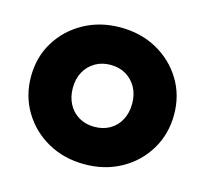

<svg xmlns="http://www.w3.org/2000/svg" viewBox="-80 -587 737 689"><g transform="rotate(15 288.0 -243.0)"><path d="M288 11Q212.5 11 152.2 -22.5Q92 -56 57 -114Q22 -172 22 -244Q22 -316 56.8 -373Q91.5 -430 151.8 -463.5Q212 -497 287.5 -497Q363.5 -497 423.5 -463.8Q483.5 -430.5 518.5 -373.2Q553.5 -316 553.5 -244Q553.5 -172 518.8 -114Q484 -56 424 -22.5Q364 11 288 11ZM287.5 -128Q320.5 -128 345.5 -142.5Q370.5 -157 384.2 -183.2Q398 -209.5 398 -243.5Q398 -277.5 383.8 -303.2Q369.5 -329 345 -343.5Q320.5 -358 287.5 -358Q255.5 -358 230.5 -343.2Q205.5 -328.5 191.5 -302.8Q177.5 -277 177.5 -243Q177.5 -209.5 191.5 -183.2Q205.5 -157 230.5 -142.5Q255.5 -128 287.5 -128Z"/></g></svg>

Font: Marine Company Thin
Style: Regular
Weight: 100
Designer: Rodrigo Fuenzalida
Foundry: fragTYPE
Version: Version 1.000